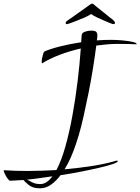

<svg xmlns="http://www.w3.org/2000/svg" viewBox="-190 -904 761 1041"><path d="M27 117Q-12 117 -33.5 99.5Q-55 82 -63 72L-135 76Q-140 76 -148.5 64.5Q-157 53 -163.5 39.5Q-170 26 -170 21Q-170 19 -168 19Q-138 21 -106 22Q-74 23 -40 23Q-2 23 37 21.5Q76 20 116 18Q143 -33 164.5 -109.5Q186 -186 202.5 -276.5Q219 -367 230.5 -461Q242 -555 248 -641Q186 -627 131.5 -606Q77 -585 39 -561H38Q36 -561 36 -568Q36 -577 38.5 -590Q41 -603 44.5 -613.5Q48 -624 51 -625Q86 -640 138.5 -653Q191 -666 250 -675L253 -714Q254 -726 270.5 -732Q287 -738 305 -738Q325 -738 331.5 -731.5Q338 -725 338 -711Q338 -705 337 -699Q336 -693 335 -685Q374 -688 412 -688Q441 -688 473.5 -685Q506 -682 528.5 -677Q551 -672 551 -665Q551 -664 549 -664Q527 -665 501.5 -665.5Q476 -666 449 -666Q421 -666 391 -663.5Q361 -661 332 -657Q325 -602 314.5 -536Q304 -470 290.5 -402.5Q277 -335 263.5 -275Q250 -215 237 -171Q231 -151 220.5 -119.5Q210 -88 195 -53Q180 -18 160 14Q239 7 312 -4.5Q385 -16 441 -33H444Q449 -33 449 -31Q449 -24 423 -15Q397 -6 352.5 4.5Q308 15 252.5 26Q197 37 138 46Q115 77 87 97Q59 117 27 117ZM29 94Q63 94 94 52Q58 57 23.5 62Q-11 67 -43 70Q-31 77 -13.5 85.5Q4 94 29 94ZM170 -773Q166 -773 166 -781Q168 -788 179 -795Q184 -798 201 -810Q218 -822 238.5 -836.5Q259 -851 275 -862.5Q291 -874 295 -877Q299 -879 302.5 -881.5Q306 -884 310 -884Q314 -884 317.5 -881.5Q321 -879 322 -877Q325 -874 339.5 -862.5Q354 -851 372 -836.5Q390 -822 405 -810Q420 -798 424 -795Q434 -786 433 -781Q433 -773 427 -773Q421 -773 406 -779Q397 -783 377.5 -791Q358 -799 337 -809Q316 -819 304 -828Q291 -819 268.5 -809Q246 -799 224.5 -791Q203 -783 193 -779Q178 -773 170 -773Z"/></svg>

Font: Comforter
Style: Regular
Weight: 400
Designer: Robert E. Leuschke
Foundry: Robert E. Leuschke
Version: Version 1.013; ttfautohint (v1.8.3)